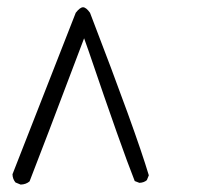

<svg xmlns="http://www.w3.org/2000/svg" viewBox="-20 -349 540 526"><path d="M187.5 -314 14.2 128.4Q14.6 141.6 22.5 150.9L36.6 156.7Q51.3 156.2 61 147.9Q92.3 68.4 210.4 -244.1L222.7 -209.5Q313.5 57.6 349.1 147L361.8 151.9Q374.5 151.4 382.3 144.5L387.7 131.3Q352.5 13.2 226.6 -314Q215.8 -329.1 207.5 -329.1Q199.2 -329.1 187.5 -314Z"/></svg>

Font: NaikaiFont
Style: ExtraLight
Weight: 200
Version: Version 1.89